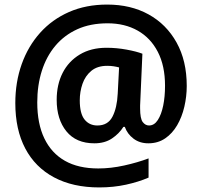

<svg xmlns="http://www.w3.org/2000/svg" viewBox="-20 -734 884 840"><path d="M797 -358Q797 -312 786.5 -267Q776 -222 755 -186Q734 -150 702.5 -128.5Q671 -107 629 -107Q591 -107 564 -127.5Q537 -148 526 -179H520Q501 -149 469.5 -128Q438 -107 393 -107Q313 -107 270.5 -159.5Q228 -212 228 -297Q228 -364 254 -415Q280 -466 329 -495.5Q378 -525 446 -525Q490 -525 533.5 -517Q577 -509 603 -499L594 -295Q593 -282 593 -272.5Q593 -263 593 -260Q593 -215 604.5 -200Q616 -185 632 -185Q655 -185 670.5 -209Q686 -233 694 -272Q702 -311 702 -359Q702 -446 670.5 -507Q639 -568 582.5 -600Q526 -632 451 -632Q375 -632 318 -606Q261 -580 222 -533.5Q183 -487 163 -424Q143 -361 143 -286Q143 -193 174 -128.5Q205 -64 264 -30.5Q323 3 410 3Q465 3 523.5 -10Q582 -23 630 -41V43Q586 62 531 74Q476 86 414 86Q299 86 216.5 42Q134 -2 90.5 -84.5Q47 -167 47 -283Q47 -375 75 -453.5Q103 -532 155.5 -590.5Q208 -649 282 -681.5Q356 -714 449 -714Q552 -714 630 -671Q708 -628 752.5 -548Q797 -468 797 -358ZM329 -295Q329 -237 350 -211Q371 -185 406 -185Q452 -185 472 -223.5Q492 -262 495 -324L501 -439Q490 -442 477 -444Q464 -446 449 -446Q406 -446 379.5 -424Q353 -402 341 -367.5Q329 -333 329 -295Z"/></svg>

Font: Noto Sans Display SemiBold
Style: Regular
Weight: 600
Designer: Monotype Design Team
Foundry: Monotype Imaging Inc.
Version: Version 2.003